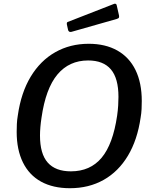

<svg xmlns="http://www.w3.org/2000/svg" viewBox="-20 -983 807 1013"><path d="M349 10Q260 10 197 -24.5Q134 -59 101 -126Q68 -193 68 -287Q68 -307 69 -329Q70 -351 74 -374Q91 -494 142 -578.5Q193 -663 271.5 -707.5Q350 -752 448 -752Q536 -752 599 -716.5Q662 -681 695 -613.5Q728 -546 728 -450Q728 -430 727 -408Q726 -386 722 -363Q705 -245 655 -161.5Q605 -78 527 -34Q449 10 349 10ZM354 -79Q456 -79 516 -150.5Q576 -222 598 -373Q602 -401 603.5 -426Q605 -451 605 -472Q605 -570 565 -617Q525 -664 445 -664Q345 -664 283 -590Q221 -516 199 -362Q195 -336 193 -312Q191 -288 191 -268Q191 -171 232 -125Q273 -79 354 -79ZM596 -954 608 -901Q609 -895 607.5 -890.5Q606 -886 596 -883L357 -815Q349 -813 344.5 -816.5Q340 -820 339 -826L333 -853Q331 -865 337 -867L583 -963Q587 -964 591 -962.5Q595 -961 596 -954Z"/></svg>

Font: Libre Franklin Medium
Style: Italic
Weight: 500
Italic angle: -8°
Designer: Pablo Impallari, Rodrigo Fuenzalida, Nhung Nguyen
Foundry: Impallari Type
Version: Version 3.000